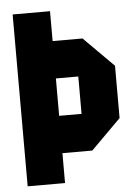

<svg xmlns="http://www.w3.org/2000/svg" viewBox="-52 -760 573 800"><g transform="rotate(-5 234.5 -359.5)"><path d="M187.5 -281.2H281.2V-437.5H187.5ZM187.5 -125V0H31.2V-718.8H187.5V-593.8H312.5L437.5 -468.8V-250L312.5 -125Z"/></g></svg>

Font: Signwood
Style: Regular
Weight: 400
Designer: GGBotNet
Foundry: GGBotNet
Version: 0.95